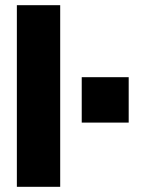

<svg xmlns="http://www.w3.org/2000/svg" viewBox="-20 -720 553 740"><path d="M45 -700H212V0H45ZM295 -422.5H476V-247.5H295Z"/></svg>

Font: Overused Grotesk ExtraBold
Style: Regular
Weight: 800
Version: Version 0.004